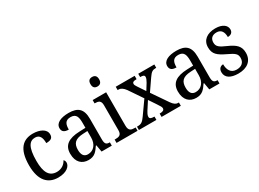

<svg xmlns="http://www.w3.org/2000/svg" viewBox="-35 -1423 2826 2098"><g transform="rotate(-30 1378.5 -374.0)"><path d="M262 10C371 10 421 -43 421 -87C421 -105 414 -118 404 -126C383 -84 340 -51 280 -51C184 -51 144 -124 144 -266C144 -445 189 -496 258 -496C319 -496 335 -445 335 -382C393 -382 420 -398 420 -444C420 -512 343 -546 258 -546C140 -546 50 -479 50 -265C50 -69 138 10 262 10Z M645 10C722 10 751 -30 790 -87H797L812 0H941V-42H938C896 -42 881 -58 881 -114V-373C881 -500 824 -546 710 -546C614 -546 541 -516 541 -450C541 -406 569 -387 622 -387C622 -451 636 -496 705 -496C778 -496 789 -446 789 -373V-313L713 -310C572 -305 503 -256 503 -150C503 -41 564 10 645 10ZM670 -48C620 -48 597 -83 597 -145C597 -223 630 -264 732 -269L790 -272V-191C790 -106 743 -48 670 -48Z M1129 -638C1160 -638 1184 -653 1184 -698C1184 -743 1160 -758 1129 -758C1098 -758 1075 -743 1075 -698C1075 -653 1098 -638 1129 -638ZM1001 0H1266V-42H1254C1211 -42 1179 -51 1179 -114V-536H1009V-494H1015C1056 -494 1088 -485 1088 -426V-109C1088 -50 1055 -42 1013 -42H1001Z M1283 0H1504V-42H1501C1460 -42 1444 -51 1444 -73C1444 -94 1457 -117 1469 -136L1533 -235L1594 -144C1622 -102 1629 -90 1629 -75C1629 -53 1611 -42 1574 -42H1569V0H1812V-42H1800C1777 -42 1753 -56 1726 -95L1591 -292L1686 -430C1723 -485 1743 -494 1779 -494H1787V-536H1584V-494H1587C1616 -494 1637 -490 1637 -466C1637 -448 1627 -429 1614 -405L1566 -328L1505 -419C1492 -440 1484 -451 1484 -465C1484 -481 1494 -494 1536 -494H1539V-536H1300V-494H1312C1341 -494 1366 -476 1392 -441L1508 -270L1392 -106C1356 -55 1336 -42 1291 -42H1283Z M2004 10C2081 10 2110 -30 2149 -87H2156L2171 0H2300V-42H2297C2255 -42 2240 -58 2240 -114V-373C2240 -500 2183 -546 2069 -546C1973 -546 1900 -516 1900 -450C1900 -406 1928 -387 1981 -387C1981 -451 1995 -496 2064 -496C2137 -496 2148 -446 2148 -373V-313L2072 -310C1931 -305 1862 -256 1862 -150C1862 -41 1923 10 2004 10ZM2029 -48C1979 -48 1956 -83 1956 -145C1956 -223 1989 -264 2091 -269L2149 -272V-191C2149 -106 2102 -48 2029 -48Z M2535 10C2646 10 2718 -45 2718 -146C2718 -230 2675 -269 2578 -312C2496 -348 2465 -368 2465 -420C2465 -467 2491 -500 2550 -500C2605 -500 2633 -462 2633 -394C2676 -394 2699 -417 2699 -453C2699 -503 2652 -545 2560 -545C2457 -545 2388 -495 2388 -404C2388 -318 2432 -284 2530 -237C2616 -197 2640 -177 2640 -128C2640 -72 2605 -37 2540 -37C2467 -37 2439 -92 2439 -162C2413 -162 2379 -146 2379 -95C2379 -25 2439 10 2535 10Z"/></g></svg>

Font: Noto Serif Bengali SemiCondensed
Style: Regular
Weight: 400
Width: 4
Designer: Juan Bruce, Universal Thirst, Indian Type Foundry and the Monotype Design Team.
Foundry: Monotype Imaging Inc.
Version: Version 2.003